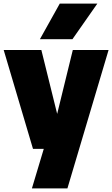

<svg xmlns="http://www.w3.org/2000/svg" viewBox="-26 -828 624 1068"><path d="M157.5 0 -5.5 -550H204L292 -194.5L379 -550H578L349 220H151.5L217.5 0ZM196 -610 306.5 -808H515.5L377 -610Z"/></svg>

Font: Encode Sans SmCnd Black
Style: Regular
Weight: 900
Width: 4
Designer: Multiple Designers
Foundry: Impallari Type
Version: Version 3.002; ttfautohint (v1.8.3) -l 8 -r 50 -G 200 -x 14 